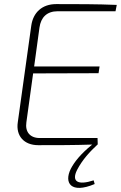

<svg xmlns="http://www.w3.org/2000/svg" viewBox="-20 -710 591 939"><path d="M262 -655H545L551 -686C454 -690 355 -690 255 -690C185 -690 142 -648 133 -585L67 -112C57 -46 97 0 167 0C254 0 344 0 431 -3C373 44 343 83 326 116C292 185 327 239 443 190L438 172C362 197 328 179 357 121C383 71 419 32 458 -4L457 -35H174C127 -35 102 -65 109 -112L142 -351L462 -352L467 -385H147L173 -575C180 -625 209 -655 262 -655Z"/></svg>

Font: Exo 2 Extra Light
Style: Italic
Weight: 250
Italic angle: -8°
Designer: Natanael Gama
Version: Version 1.001;PS 001.001;hotconv 1.0.88;makeotf.lib2.5.64775